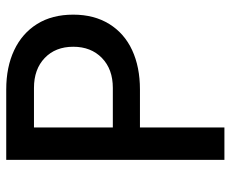

<svg xmlns="http://www.w3.org/2000/svg" viewBox="-82 -658 740 616"><g transform="rotate(-90 288.0 -350.0)"><path d="M83 0V-700H309Q381 -700 435 -674.5Q489 -649 519 -601Q549 -553 549 -485Q549 -418 519 -369.5Q489 -321 435 -296Q381 -271 309 -271H131V-358H314Q374 -358 410 -393Q446 -428 446 -485Q446 -542 410 -576.5Q374 -611 314 -611H143L187 -651V0Z"/></g></svg>

Font: SUSE Thin Medium
Style: Regular
Weight: 500
Version: Version 1.000